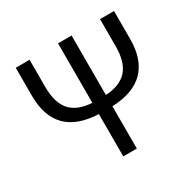

<svg xmlns="http://www.w3.org/2000/svg" viewBox="-158 -906 1096 1079"><g transform="rotate(-30 389.5 -366.5)"><path d="M618.2 -733.4H709V-552.7Q709 -285.2 433.6 -274.4V0H345.7V-274.4Q71.3 -285.2 71.3 -552.7V-733.4H161.1V-557.6Q161.1 -453.1 207 -402.8Q252.9 -352.5 345.7 -347.7V-733.4H433.6V-347.7Q526.4 -352.5 572.3 -402.8Q618.2 -453.1 618.2 -557.6Z"/></g></svg>

Font: irohakakuC Regular
Style: Regular
Weight: 400
Designer: [Source Han Sans]
Ryoko NISHIZUKA Ë•øÂ°öÊ∂ºÂ≠ê (kana & ideographs); Paul D. Hunt (Latin, Greek & Cyrillic); Wenlong ZHAN
Version: Version 1.001.20160904